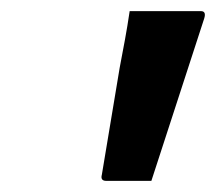

<svg xmlns="http://www.w3.org/2000/svg" viewBox="-20 -770 390 345"><path d="M252 -445H171Q160 -445 163 -456L195 -648Q200 -674 204.5 -698.5Q209 -723 213 -750H341Q351 -750 347 -737Z"/></svg>

Font: Recursive Sn Lnr St
Style: Italic
Weight: 400
Italic angle: -15°
Version: Version 1.079;hotconv 1.0.112;makeotfexe 2.5.65598; ttfautoh